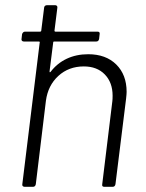

<svg xmlns="http://www.w3.org/2000/svg" viewBox="-20 -720 561 740"><path d="M468 -366Q468 -358 466 -340L425 -10Q423 0 414 0H382Q372 0 374 -10L413 -330Q414 -337 414 -351Q414 -402 384 -433Q354 -464 303 -464Q245 -464 205 -427.5Q165 -391 157 -332L118 -10Q116 0 107 0H75Q70 0 67.5 -3Q65 -6 66 -10L133 -556Q134 -557 133 -558.5Q132 -560 130 -560H72Q67 -560 64.5 -563Q62 -566 63 -570L65 -588Q66 -592 69 -595Q72 -598 76 -598H135Q136 -598 137.5 -599Q139 -600 139 -602L150 -690Q150 -694 153 -697Q156 -700 161 -700H193Q197 -700 199.5 -697Q202 -694 201 -690L190 -602Q190 -598 194 -598H356Q366 -598 364 -588L362 -570Q360 -560 351 -560H189Q185 -560 185 -556L171 -445Q171 -439 175 -443Q200 -476 237 -493.5Q274 -511 320 -511Q388 -511 428 -471.5Q468 -432 468 -366Z"/></svg>

Font: Barlow Light
Style: Italic
Weight: 300
Italic angle: -7°
Designer: Jeremy Tribby
Foundry: Tribby Type
Version: Version 1.408